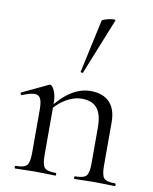

<svg xmlns="http://www.w3.org/2000/svg" viewBox="-83 -794 682 856"><g transform="rotate(10 258.5 -365.5)"><path d="M313.6 0Q310.6 0 310.6 -6Q310.6 -12 313.6 -12Q352.6 -12 364.4 -25.3Q376.2 -38.6 376.2 -81V-243.4Q376.2 -303 353.9 -330.6Q331.6 -358.2 284 -358.2Q247.6 -358.2 209.7 -335.2Q171.8 -312.2 144.8 -271.8L140.6 -283.8Q185.2 -343.4 228.4 -371.1Q271.6 -398.8 317.2 -398.8Q372.4 -398.8 402.5 -368.2Q432.6 -337.6 432.6 -277V-81Q432.6 -38.6 444.1 -25.3Q455.6 -12 495.4 -12Q498.4 -12 498.4 -6Q498.4 0 495.4 0Q477.8 0 454.2 -1Q430.6 -2 404.8 -2Q379.2 -2 355.2 -1Q331.2 0 313.6 0ZM44.6 0Q41.6 0 41.6 -6Q41.6 -12 44.6 -12Q83.6 -12 95.4 -25.3Q107.2 -38.6 107.2 -81V-278.6Q107.2 -312 99.4 -327.3Q91.6 -342.6 72.2 -342.6Q62.4 -342.6 48.8 -338.7Q35.2 -334.8 17.8 -327.8Q13.8 -326.6 11.4 -331.8Q9 -337 12.6 -338.8L129.2 -394Q132 -395.2 134.6 -395.2Q142.4 -395.2 153 -374Q163.6 -352.8 163.6 -312.6V-81Q163.6 -38.6 175.1 -25.3Q186.6 -12 226.4 -12Q229.4 -12 229.4 -6Q229.4 0 226.4 0Q208.8 0 185.2 -1Q161.6 -2 135.8 -2Q110.2 -2 86.2 -1Q62.2 0 44.6 0ZM268.6 -474Q267.6 -471 262.1 -472.5Q256.6 -474 257.6 -476L309.8 -716Q311 -719 320.5 -722.5Q330 -726 342.3 -728.5Q354.6 -731 363.4 -731Q372.2 -731 370.2 -727Z"/></g></svg>

Font: Cormorant Garamond Light
Style: Regular
Weight: 300
Designer: Christian Thalmann (Catharsis Fonts)
Foundry: Catharsis Fonts
Version: Version 4.001